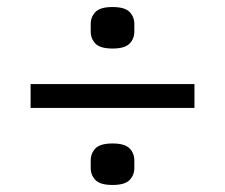

<svg xmlns="http://www.w3.org/2000/svg" viewBox="-20 -578 640 546"><path d="M67 -271V-339H533V-271ZM300 -52Q265 -52 251.5 -66Q238 -80 238 -100V-122Q238 -142 251.5 -156Q265 -170 300 -170Q335 -170 348.5 -156Q362 -142 362 -122V-100Q362 -80 348.5 -66Q335 -52 300 -52ZM300 -440Q265 -440 251.5 -454Q238 -468 238 -488V-510Q238 -530 251.5 -544Q265 -558 300 -558Q335 -558 348.5 -544Q362 -530 362 -510V-488Q362 -468 348.5 -454Q335 -440 300 -440Z"/></svg>

Font: IBM Plex Sans Arabic
Style: Regular
Weight: 400
Designer: Mike Abbink, Paul van der Laan, Pieter van Rosmalen, Wael Morcos, Khajak Apelian
Foundry: Bold Monday
Version: Version 1.005